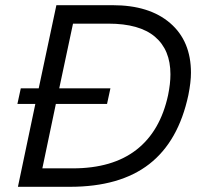

<svg xmlns="http://www.w3.org/2000/svg" viewBox="-20 -719 770 739"><path d="M116 -319H47L60 -379H129L197 -699H414Q555 -699 635 -630Q715 -561 715 -439Q715 -403 705 -353Q667 -175 554.5 -87.5Q442 0 249 0H49ZM260 -71Q413 -71 505 -142.5Q597 -214 627 -353Q636 -397 636 -433Q636 -527 576.5 -577.5Q517 -628 397 -628H261L208 -379H405L392 -319H195L143 -71Z"/></svg>

Font: Prompt Light
Style: Italic
Weight: 300
Italic angle: -12°
Designer: Katatrad Team
Foundry: CadsonDemak
Version: Version 1.000